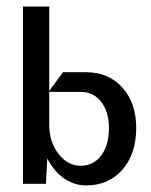

<svg xmlns="http://www.w3.org/2000/svg" viewBox="-20 -560 460 585"><path d="M50 0V-540H130V-283L172 -340H242Q311 -340 353 -293Q395 -246 395 -170Q395 -91 353 -43Q311 5 242 5Q218 5 195.5 -5Q173 -15 155 -33.5Q137 -52 124 -77L120 0ZM130 -280V-180Q130 -128 158 -91.5Q186 -55 226 -55Q265 -55 288.5 -86.5Q312 -118 312 -170Q312 -219 288.5 -249.5Q265 -280 226 -280Z"/></svg>

Font: Glametrix
Style: Bold
Weight: 700
Designer: gluk
Foundry: gluk
Version: Version 0.40